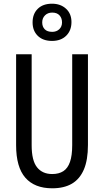

<svg xmlns="http://www.w3.org/2000/svg" viewBox="-20 -1007 562 1037"><path d="M455 -224Q455 -143 433 -91.5Q411 -40 368.5 -15Q326 10 262 10Q167 10 117 -47Q67 -104 67 -223V-714H151V-222Q151 -140 180 -103.5Q209 -67 262 -67Q298 -67 322 -82.5Q346 -98 358 -132.5Q370 -167 370 -223V-714H455ZM261 -786Q212 -786 184 -813.5Q156 -841 156 -886Q156 -932 184 -959.5Q212 -987 261 -987Q307 -987 336.5 -960Q366 -933 366 -888Q366 -842 337.5 -814Q309 -786 261 -786ZM262 -835Q285 -835 300 -849Q315 -863 315 -886Q315 -909 301.5 -924Q288 -939 262 -939Q238 -939 223 -924Q208 -909 208 -886Q208 -863 221.5 -849Q235 -835 262 -835Z"/></svg>

Font: Noto Sans Thai ExtraCondensed
Style: Regular
Weight: 400
Width: 2
Designer: Monotype Design Team
Foundry: Monotype Imaging Inc.
Version: Version 2.002